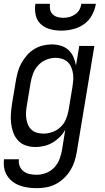

<svg xmlns="http://www.w3.org/2000/svg" viewBox="-27 -760 547 1003"><path d="M166 223Q143 223 120.5 220Q98 217 77 209.5Q56 202 39 189Q22 176 10.5 158Q-1 140 -5 118Q-9 96 -6 72H72Q69 91 76 108Q83 125 97 135.5Q111 146 128.5 149.5Q146 153 165 153Q189 153 214 143.5Q239 134 257 114.5Q275 95 284 71Q293 47 297 23L314 -83Q303 -62 285.5 -44.5Q268 -27 247.5 -15Q227 -3 204 2.5Q181 8 158 8Q132 8 108 0Q84 -8 67.5 -26Q51 -44 42.5 -67Q34 -90 31 -115.5Q28 -141 30 -167Q32 -193 36 -219L56 -339Q60 -362 66.5 -385.5Q73 -409 85 -430.5Q97 -452 113.5 -471Q130 -490 151 -503Q172 -516 196 -522Q220 -528 243 -528Q268 -528 291 -521Q314 -514 330.5 -499Q347 -484 356.5 -462.5Q366 -441 370 -418L387 -520H466L374 34Q370 59 362 83.5Q354 108 340.5 130Q327 152 307 171Q287 190 263.5 202Q240 214 215 218.5Q190 223 166 223ZM200 -62Q223 -62 247 -70.5Q271 -79 289.5 -96.5Q308 -114 317.5 -137Q327 -160 331 -183L351 -303Q354 -321 355.5 -339Q357 -357 354.5 -374.5Q352 -392 345.5 -408Q339 -424 327 -435.5Q315 -447 298 -452.5Q281 -458 263 -458Q239 -458 214.5 -448Q190 -438 172.5 -419Q155 -400 146 -376Q137 -352 133 -328L113 -208Q110 -191 109 -173.5Q108 -156 110.5 -139.5Q113 -123 119.5 -108Q126 -93 138 -82Q150 -71 166.5 -66.5Q183 -62 200 -62ZM293 -600Q263 -600 235 -607.5Q207 -615 186.5 -633.5Q166 -652 159.5 -681Q153 -710 158 -740H234Q232 -724 235 -709.5Q238 -695 248.5 -685Q259 -675 273.5 -671Q288 -667 304 -667Q320 -667 335.5 -671Q351 -675 365.5 -685Q380 -695 388 -709.5Q396 -724 398 -740H474Q469 -710 453.5 -681Q438 -652 411.5 -633.5Q385 -615 354 -607.5Q323 -600 293 -600Z"/></svg>

Font: Iosevka Curly
Style: Italic
Weight: 400
Italic angle: -9°
Monospace: yes
Designer: Belleve Invis
Foundry: Belleve Invis
Version: Version 22.1.2; ttfautohint (v1.8.4)